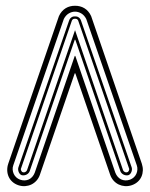

<svg xmlns="http://www.w3.org/2000/svg" viewBox="-20 -771 519 664"><path d="M378.9 -173.6Q382.1 -165.5 387.2 -159.7Q392.3 -153.8 398.9 -150.6Q405.5 -147.5 413.3 -147.1Q421.1 -146.7 429.7 -149.7Q437.3 -152.6 442.9 -157.8Q448.5 -163.1 451.5 -169.8Q454.6 -176.5 455.1 -184.2Q455.6 -191.9 453.1 -199.2L278.3 -705.3Q271.7 -718.3 261.2 -724.5Q250.7 -730.7 239.5 -730.7V-751Q247.8 -751.2 256.1 -749.1Q264.4 -747.1 271.7 -742.7Q279.1 -738.3 285 -731.4Q291 -724.6 295.2 -715.3L470.5 -204.8Q474.4 -193.1 474 -181.6Q473.6 -170.2 469.2 -160.2Q464.8 -150.1 456.4 -142.5Q448 -134.8 436 -130.6Q423.8 -126.5 412.2 -127.3Q400.6 -128.2 390.6 -132.9Q380.6 -137.7 372.9 -146.2Q365.2 -154.8 361.1 -166.3L240.2 -518.3L239.5 -516.1V-576.2L240.2 -578.4ZM435.3 -192.4Q436.5 -189 436.3 -184.8Q436 -180.7 434.6 -176.8Q433.1 -172.9 430.5 -169.8Q428 -166.7 424.3 -165.3Q420.2 -164.1 415.6 -164.7Q411.1 -165.3 407.2 -167.2Q403.3 -169.2 400.3 -172.4Q397.2 -175.5 396.2 -179.4L240.2 -634.3L239.5 -632.1V-666.7L405.5 -182.6Q406 -180.9 407.5 -179.3Q408.9 -177.7 410.9 -176.5Q412.8 -175.3 415.3 -174.9Q417.7 -174.6 420.2 -175.5Q421.9 -175.8 423.5 -177.5Q425 -179.2 425.9 -181.3Q426.8 -183.3 426.9 -185.5Q427 -187.7 426 -189.2L250.2 -700.4Q248.3 -703.9 245.4 -705.2Q242.4 -706.5 239.5 -706.1V-714.4Q246.1 -714.8 251.8 -711.1Q257.6 -707.3 260.3 -699.5ZM238.8 -578.4 239.5 -576.2V-516.1L238.8 -518.3L117.9 -166.5V-166.3Q113.8 -154.8 106.1 -146.2Q98.4 -137.7 88.4 -132.9Q78.4 -128.2 66.8 -127.3Q55.2 -126.5 43 -130.6Q31 -134.8 22.6 -142.5Q14.2 -150.1 9.8 -160.2Q5.4 -170.2 5 -181.6Q4.6 -193.1 8.5 -204.8L183.8 -715.3Q188 -724.6 194 -731.4Q200 -738.3 207.3 -742.7Q214.6 -747.1 222.8 -749.1Q231 -751.2 239.5 -751V-730.7Q228.3 -730.7 217.8 -724.5Q207.3 -718.3 200.7 -705.3L25.9 -199.2Q23.2 -191.9 23.8 -184.2Q24.4 -176.5 27.5 -169.8Q30.5 -163.1 36.1 -157.8Q41.7 -152.6 49.3 -149.7Q57.9 -146.7 65.7 -147.1Q73.5 -147.5 80.1 -150.6Q86.7 -153.8 91.8 -159.7Q96.9 -165.5 100.1 -173.6ZM218.8 -699.5Q221.4 -707.3 227.2 -711.1Q232.9 -714.8 239.5 -714.4V-706.1Q236.6 -706.5 233.6 -705.2Q230.7 -703.9 228.8 -700.4L53 -189.2Q52 -187.7 52.1 -185.5Q52.2 -183.3 53.1 -181.3Q54 -179.2 55.4 -177.5Q56.9 -175.8 58.8 -175.5Q61.3 -174.6 63.7 -174.9Q66.2 -175.3 68.1 -176.5Q70.1 -177.7 71.5 -179.3Q73 -180.9 73.5 -182.6L239.5 -666.7V-632.1L238.8 -634.3L82.8 -179.4Q81.5 -175.5 78.6 -172.4Q75.7 -169.2 71.8 -167.2Q67.9 -165.3 63.4 -164.7Q58.8 -164.1 54.7 -165.3Q51 -166.7 48.5 -169.8Q45.9 -172.9 44.4 -176.8Q43 -180.7 42.7 -184.8Q42.5 -189 43.7 -192.4Z"/></svg>

Font: TafelwerkOT
Style: Regular
Weight: 400
Designer: Peter Wiegel
Foundry: Peter Wiegel, based on an original design named Oxford by Christine Lord, 1969
Version: Version 1.000